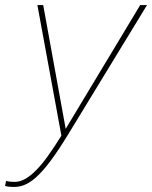

<svg xmlns="http://www.w3.org/2000/svg" viewBox="-82 -530 602 760"><path d="M189 0 500 -510H473L178 -20L89 -510H66L161 7L132 52C63 158 15 190 -24 190C-36 190 -46 189 -58 186L-62 206C-52 209 -41 210 -28 210C29 210 82 176 189 0Z"/></svg>

Font: Nacelle Thin
Style: Italic
Weight: 100
Italic angle: -12°
Designer: Sora Sagano
Foundry: Sora Sagano
Version: Version 1.000;FEAKit 1.0